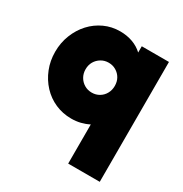

<svg xmlns="http://www.w3.org/2000/svg" viewBox="-151 -558 826 867"><g transform="rotate(30 262.0 -124.5)"><path d="M323.6 192.4V-11.8Q303.5 -1.4 280.9 4.2Q258.3 9.7 233.3 9.7Q188.9 9.7 150 -7.3Q111.1 -24.3 81.9 -55.6Q52.8 -86.8 36.5 -127.8Q20.1 -168.8 20.1 -216Q20.1 -263.2 36.5 -304.5Q52.8 -345.8 81.2 -376.7Q109.7 -407.6 147.6 -425Q185.4 -442.4 229.2 -442.4Q264.6 -442.4 294.4 -431.6Q324.3 -420.8 346.5 -400V-432.6H488.2V192.4ZM254.9 -138.2Q276.4 -138.2 293.8 -148.6Q311.1 -159 320.8 -176.7Q330.6 -194.4 330.6 -216Q330.6 -238.9 320.8 -255.9Q311.1 -272.9 293.8 -283.3Q276.4 -293.8 254.9 -293.8Q233.3 -293.8 216 -283.3Q198.6 -272.9 188.5 -255.6Q178.5 -238.2 178.5 -216Q178.5 -194.4 188.5 -176.7Q198.6 -159 216 -148.6Q233.3 -138.2 254.9 -138.2Z"/></g></svg>

Font: Afacad Flux Black
Style: Regular
Weight: 900
Designer: Kristian Moeller
Foundry: Dicotype
Version: Version 1.100